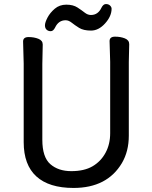

<svg xmlns="http://www.w3.org/2000/svg" viewBox="-20 -900 750 948"><path d="M304 -800Q269 -800 252 -764Q243 -746 230.5 -746Q218 -746 210 -753.5Q202 -761 202 -775Q202 -789 214.5 -813Q227 -837 250.5 -857Q274 -877 307.5 -877Q341 -877 362.5 -863Q384 -849 398.5 -837.5Q413 -826 429 -826Q464 -826 481 -862Q490 -880 503 -880Q516 -880 523.5 -872.5Q531 -865 531 -857Q531 -820 499 -784.5Q467 -749 429.5 -749Q392 -749 370.5 -762.5Q349 -776 334 -788Q319 -800 304 -800ZM191 -680 189 -584V-210Q189 -124 228.5 -89.5Q268 -55 332 -55Q396 -55 437 -79Q478 -103 501 -145.5Q524 -188 524 -242V-595L521 -697Q521 -719 548 -719Q575 -719 596.5 -710.5Q618 -702 618 -682L616 -594V-230Q616 -153 582 -95Q509 28 343 28Q222 28 159.5 -29Q97 -86 97 -198V-586L94 -695Q94 -717 121 -717Q148 -717 169.5 -708.5Q191 -700 191 -680Z"/></svg>

Font: LXGW ZhenKai
Style: Regular
Weight: 400
Designer: LXGW / Fontworks Inc.
Foundry: LXGW / Fontworks Inc.
Version: Version 0.800;June 8, 2025